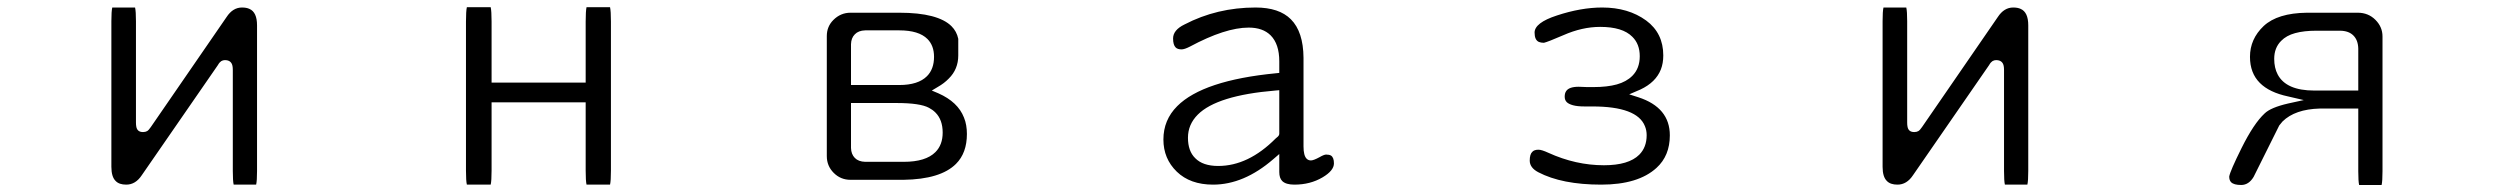

<svg xmlns="http://www.w3.org/2000/svg" viewBox="-20 -510 7040 542"><path d="M296.9 -488.8Q294.4 -478 294.4 -450.2V-39.1Q294.4 -10.7 306.6 1Q316.4 11.2 336.4 11.2Q362.8 11.2 380.4 -15.6L594.7 -325.7Q598.1 -331.5 600.1 -333.5Q603 -336.4 604.5 -337.4Q609.4 -340.3 614.7 -340.3Q632.8 -340.3 636.2 -324.2Q637.2 -319.3 637.2 -312.5V-27.3Q637.2 0.5 639.6 11.2H703.1Q705.6 0.5 705.6 -27.3V-438.5Q705.6 -475.6 684.1 -484.9Q675.8 -488.8 663.1 -488.8Q637.2 -488.8 619.6 -461.9L405.8 -151.4Q399.9 -142.6 395.3 -139.9Q390.6 -137.2 383.8 -137.2Q367.2 -137.2 364.7 -152.8Q363.8 -157.2 363.8 -164.1V-450.2Q363.8 -478 361.3 -488.8Z M1635.7 -489.7Q1633.3 -478.5 1633.3 -449.2V-276.9H1367.7V-449.2Q1367.7 -478.5 1365.2 -489.7H1297.9Q1295.4 -478.5 1295.4 -449.2V-28.3Q1295.4 0.5 1297.9 11.2H1365.2Q1367.7 0.5 1367.7 -28.3V-221.2H1633.3V-28.3Q1633.3 0.5 1635.7 11.2H1702.1Q1704.6 0.5 1704.6 -28.3V-449.2Q1704.6 -478.5 1702.1 -489.7Z M2382.3 -270V-384.8V-385.3Q2382.8 -402.8 2393.1 -413.1Q2403.3 -423.8 2422.4 -424.3H2422.9H2518.6Q2573.7 -424.3 2598.1 -399.9Q2616.7 -381.3 2616.7 -349.6Q2616.7 -314.9 2596.7 -294.9Q2571.8 -270 2518.6 -270ZM2382.3 -219.2H2510.7Q2577.6 -219.2 2602.5 -205.6Q2612.8 -200.2 2620.6 -192.4Q2641.1 -171.9 2641.1 -135.7Q2641.1 -101.1 2620.6 -80.6Q2593.3 -53.2 2531.2 -53.2H2422.9H2422.4Q2403.3 -53.7 2393.1 -64.2Q2382.8 -74.7 2382.3 -92.3V-92.8ZM2685.1 -353.5V-400.4Q2680.7 -421.4 2666 -436Q2647.5 -454.6 2610.6 -464.4Q2573.7 -474.1 2518.6 -474.1H2380.9Q2353 -474.1 2332.5 -453.6Q2314 -435.1 2314 -408.2V-69.3Q2314 -41.5 2333.5 -22Q2353 -2.4 2380.9 -2.4H2530.3Q2635.3 -3.9 2678.7 -47.4Q2709.5 -78.1 2709.5 -131.8Q2709.5 -144.5 2707.5 -156Q2705.6 -167.5 2701.2 -178.2Q2684.1 -222.2 2628.9 -246.6L2610.4 -254.4L2627.4 -264.6Q2645.5 -274.9 2658.2 -288.1Q2685.1 -314.5 2685.1 -353.5ZM2602.5 -205.6H2602.1Q2602.5 -205.6 2602.5 -205.6Z M3591.3 -255.4V-132.8Q3591.3 -128.4 3587.4 -124.5Q3585.4 -122.6 3581.1 -119.1Q3503.9 -41.5 3418.9 -41.5Q3375.5 -41.5 3354 -63.5Q3333.5 -83.5 3333.5 -121.1Q3333.5 -158.7 3361.3 -186.5Q3415.5 -240.7 3580.1 -254.4ZM3591.3 -75.2V-24.4Q3591.3 -7.3 3599.6 1Q3609.9 11.2 3633.8 11.2Q3678.7 11.2 3713.4 -9.3Q3745.6 -28.3 3745.6 -48.8Q3745.6 -65.4 3737.3 -70.8Q3732.4 -73.7 3723.6 -73.7Q3717.8 -73.7 3705.1 -66.4Q3688 -57.1 3680.7 -57.1Q3673.3 -57.1 3668.5 -62Q3659.7 -70.8 3659.7 -96.7V-346.7Q3659.2 -420.4 3624 -455.6Q3590.8 -488.8 3524.4 -488.8Q3415.5 -488.8 3323.7 -440.9Q3291.5 -425.3 3291.5 -401.4Q3291.5 -383.3 3298.8 -376Q3304.2 -370.6 3315.4 -370.6Q3323.7 -370.6 3338.9 -378.4Q3439 -432.1 3504.9 -432.1Q3544.9 -432.1 3566.9 -410.2Q3591.3 -385.7 3591.3 -336.9V-304.2L3582 -303.2Q3376 -283.2 3303.2 -210.4Q3264.2 -171.4 3264.2 -116.2Q3264.2 -62 3302 -25.4Q3339.8 11.2 3404.3 11.2Q3491.2 11.2 3574.2 -60.5ZM3581.1 -119.1 3581.5 -119.6Q3581.1 -119.6 3581.1 -119.1Z M4453.1 -209.5H4475.1Q4601.6 -209.5 4623.5 -153.8Q4628.4 -142.1 4628.4 -128.4Q4628.4 -94.2 4607.4 -73.2Q4577.6 -43.5 4507.8 -43.5Q4428.2 -43.5 4351.1 -78.6Q4332 -87.4 4323.2 -87.4Q4311 -87.4 4305.7 -81.5Q4298.3 -74.7 4298.3 -56.6Q4298.3 -36.6 4322.3 -23.9Q4389.2 11.2 4500 11.2Q4604.5 11.2 4656.2 -36.1Q4693.8 -70.3 4693.8 -127.9Q4693.8 -206.5 4605 -235.4L4579.1 -243.7L4610.8 -257.3Q4654.3 -277.8 4668.5 -314Q4675.3 -331.5 4675.3 -353.5Q4675.3 -416.5 4627 -452.1Q4576.7 -488.8 4502.9 -488.8Q4442.9 -488.8 4375 -466.3Q4312 -445.8 4312 -418Q4312 -397 4324.2 -391.6Q4330.1 -389.2 4338.4 -389.2Q4349.1 -391.6 4393.1 -410.6Q4446.3 -434.1 4497.1 -434.1Q4560.5 -434.1 4587.9 -406.2Q4608.9 -385.7 4608.9 -351.3Q4608.9 -316.9 4587.9 -295.9Q4571.3 -279.3 4544.2 -271.7Q4517.1 -264.2 4478.5 -264.2H4460L4436.5 -265.1Q4408.7 -265.1 4400.9 -252.4Q4397 -246.6 4397 -237.1Q4397 -227.5 4402.8 -221.7Q4408.2 -216.3 4420.4 -212.9Q4432.6 -209.5 4453.1 -209.5Z M5296.9 -488.8Q5294.4 -478 5294.4 -450.2V-39.1Q5294.4 -10.7 5306.6 1Q5316.4 11.2 5336.4 11.2Q5362.8 11.2 5380.4 -15.6L5594.7 -325.7Q5598.1 -331.5 5600.1 -333.5Q5603 -336.4 5604.5 -337.4Q5609.4 -340.3 5614.7 -340.3Q5632.8 -340.3 5636.2 -324.2Q5637.2 -319.3 5637.2 -312.5V-27.3Q5637.2 0.5 5639.6 11.2H5703.1Q5705.6 0.5 5705.6 -27.3V-438.5Q5705.6 -475.6 5684.1 -484.9Q5675.8 -488.8 5663.1 -488.8Q5637.2 -488.8 5619.6 -461.9L5405.8 -151.4Q5399.9 -142.6 5395.3 -139.9Q5390.6 -137.2 5383.8 -137.2Q5367.2 -137.2 5364.7 -152.8Q5363.8 -157.2 5363.8 -164.1V-450.2Q5363.8 -478 5361.3 -488.8Z M6637.2 -254.4H6512.7Q6433.6 -254.4 6409.7 -299.8Q6399.9 -318.4 6399.9 -343.8Q6399.9 -375 6419.4 -394.5Q6434.1 -409.7 6459 -416.5Q6483.9 -423.3 6518.6 -423.3H6585.9H6586.4Q6610.4 -422.9 6623.5 -409.7Q6636.7 -396.5 6637.2 -372.6V-372.1ZM6703.1 12.2Q6705.6 1.5 6705.6 -26.4V-407.2Q6705.6 -434.1 6685.5 -454.1Q6665.5 -474.1 6635.7 -474.1H6492.2Q6409.2 -473.1 6370.1 -436.5Q6331.5 -399.9 6331.5 -349.6Q6331.5 -303.7 6359.4 -275.9Q6386.2 -249 6439 -237.8L6483.4 -227.5L6439 -217.8Q6390.1 -206.5 6373 -189.9Q6342.3 -161.6 6307.6 -91.8Q6275.4 -26.9 6272.9 -11.7Q6272.9 -1 6278.3 4.4Q6286.1 12.2 6306.6 12.2Q6328.1 12.2 6341.8 -10.7L6414.1 -155.8Q6418.9 -162.1 6423.3 -167Q6458.5 -201.7 6528.8 -203.6H6529.3H6637.2V-26.4Q6637.2 1.5 6639.6 12.2Z"/></svg>

Font: YuPearl-ExtraLight
Style: ExtraLight
Weight: 200
Designer: Max Yao
Foundry: Max-Everyday
Version: Version 1.011; ttfautohint (v1.8.3)